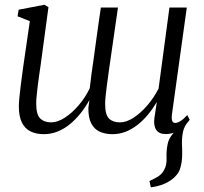

<svg xmlns="http://www.w3.org/2000/svg" viewBox="-20 -570 884 830"><path d="M632 240 626 212.5Q648.5 202.5 663.8 192.8Q679 183 688.5 166.5Q701.5 144.5 700 113.2Q698.5 82 705 51.5Q709.5 30.5 723.5 13Q737.5 -4.5 745.5 -15.5L795 -46Q776 -24.5 771 0.2Q766 25 766.5 52.5Q767 64 767.5 75.5Q768 87 767.5 97.5Q767.5 131.5 758.5 159.2Q749.5 187 720 208Q704 219.5 684.8 227Q665.5 234.5 632 240ZM155 -284Q153 -269.5 149.8 -248.5Q146.5 -227.5 143.8 -204.2Q141 -181 138.8 -159.5Q136.5 -138 136.5 -122Q136.5 -74.5 154 -57.8Q171.5 -41 201.5 -41Q229 -41 260.5 -61.5Q292 -82 320.5 -115.5Q349 -149 368 -188.5Q371 -218 375.5 -250.2Q380 -282.5 384.5 -313Q390 -351.5 395 -389.8Q400 -428 405.5 -465.2Q411 -502.5 416 -537.5H490Q477 -448.5 467.8 -383.8Q458.5 -319 452 -274Q445.5 -229 441.8 -199.2Q438 -169.5 436.2 -151Q434.5 -132.5 434.5 -120.5Q434.5 -74 451.2 -57.5Q468 -41 498.5 -41Q526.5 -41 557.2 -61Q588 -81 616.5 -114Q645 -147 665.5 -187L712.5 -537.5H787.5L723.5 -77Q721 -58 724.2 -48.2Q727.5 -38.5 736.5 -38.5Q747 -38.5 760 -46.5Q773 -54.5 789.5 -72.5L800 -52.5Q795 -43.5 780.2 -28.8Q765.5 -14 744 -2.2Q722.5 9.5 696.5 9.5Q667 9.5 655 -9.2Q643 -28 647.5 -60L658 -129Q640 -99 618.8 -73.5Q597.5 -48 573.2 -29.2Q549 -10.5 522.2 -0.2Q495.5 10 466.5 10Q434.5 10 411 -0.8Q387.5 -11.5 374.5 -36.5Q361.5 -61.5 362 -103.5L366.5 -137.5Q349 -106 327.5 -79.2Q306 -52.5 281 -32.2Q256 -12 228 -1Q200 10 169.5 10Q136.5 10 112.2 -1.8Q88 -13.5 74.8 -40Q61.5 -66.5 61.5 -110.5Q61.5 -125.5 64 -150.5Q66.5 -175.5 70 -203.5Q73.5 -231.5 76.8 -255Q80 -278.5 81.5 -289.5L109 -478.5L56 -499.5L60.5 -528L172 -549.5L189.5 -539Z"/></svg>

Font: Merriweather 60pt Light
Style: Italic
Weight: 300
Italic angle: -7.8°
Version: Version 2.101